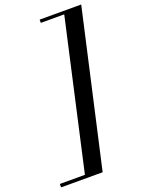

<svg xmlns="http://www.w3.org/2000/svg" viewBox="-267 -856 802 1083"><g transform="rotate(-20 134.0 -315.0)"><path d="M-95.5 150.5V130H55L255 -760.5H114.5V-780H364L154 150.5Z"/></g></svg>

Font: Bodoni Moda 11pt Medium
Style: Italic
Weight: 500
Italic angle: -13°
Designer: Owen Earl
Foundry: indestructible type
Version: Version 2.004